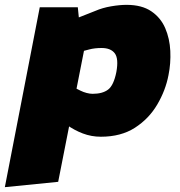

<svg xmlns="http://www.w3.org/2000/svg" viewBox="-68 -555 743 792"><path d="M348 9Q309 9 273.5 -4.5Q238 -18 206 -41L165 -70L246 -190L264 -181Q276 -175 289.5 -171.5Q303 -168 314 -168Q355 -168 378 -185.5Q401 -203 412 -258Q422 -313 405.5 -335Q389 -357 351 -357Q337 -357 324 -355.5Q311 -354 300 -351L277 -345L244 -478L325 -510Q355 -523 390.5 -529Q426 -535 454 -535Q517 -535 556 -508.5Q595 -482 613.5 -439Q632 -396 634.5 -345Q637 -294 627 -245Q615 -182 580.5 -123.5Q546 -65 488.5 -28Q431 9 348 9ZM-48 217 96 -525H253L263 -425L287 -389L172 195Z"/></svg>

Font: REM Black
Style: Italic
Weight: 900
Italic angle: -11°
Designer: Octavio Pardo
Foundry: Ashler Design
Version: Version 1.005;gftools[0.9.28]